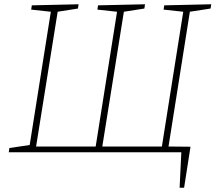

<svg xmlns="http://www.w3.org/2000/svg" viewBox="-20 -713 1009 899"><path d="M969 -693 966 -673 869 -658 769 -27 872 -26 842 166H821L829 0H21L24 -20L119 -34L218 -658L126 -668L129 -688L348 -693L345 -673L250 -658L149 -27H428L528 -658L436 -668L439 -688L659 -693L656 -673L560 -658L459 -27H738L838 -658L746 -668L749 -688Z"/></svg>

Font: Bitter Pro ExtraLight
Style: Italic
Weight: 275
Italic angle: -9°
Designer: Sol Matas, and Bitter project Authors
Foundry: Sol Matas
Version: Version 1.010